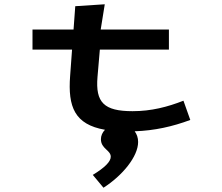

<svg xmlns="http://www.w3.org/2000/svg" viewBox="-20 -603 1040 898"><path d="M132 -371H317L308 -248C297 -103 329 -21 471 4C459 16 452 32 452 48C452 93 498 99 498 130C498 153 470 181 414 215L464 275C553 218 626 129 626 61C626 41 620 25 610 11C702 8 787 -11 870 -42L838 -132C764 -103 688 -83 600 -83C466 -83 426 -124 436 -243L447 -371H770V-465H451L470 -583L332 -574L324 -465H132Z"/></svg>

Font: Inconsolata UltraExpanded
Style: Bold
Weight: 700
Width: 9
Monospace: yes
Designer: Raph Levien, Cyreal, Brenton Simpson
Foundry: Raph Levien, Cyreal, Google
Version: Version 3.100